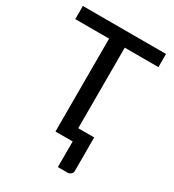

<svg xmlns="http://www.w3.org/2000/svg" viewBox="-210 -835 1018 1126"><g transform="rotate(30 298.5 -272.0)"><path d="M350 -629V-83.5H458V142.5Q458 156.5 448.5 165Q439 173.5 424 173.5H360.5V0H244V-629H15V-718H578V-629Z"/></g></svg>

Font: Lato 2
Style: Regular
Weight: 500
Designer: Lukasz Dziedzic with Adam Twardoch and Botio Nikoltchev
Foundry: tyPoland Lukasz Dziedzic
Version: Version 2.015; 2015-08-06; http://www.latofonts.com/